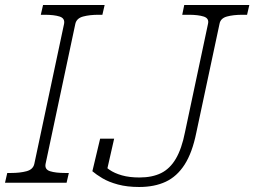

<svg xmlns="http://www.w3.org/2000/svg" viewBox="-40 -730 1016 767"><path d="M97 -75 216 -635Q220 -657 198 -664Q176 -671 138 -671H123L132 -710H378L369 -671H354Q318 -671 292 -664Q266 -657 261 -635L142 -75Q138 -53 160 -46Q182 -39 220 -39H235L226 0H-20L-11 -39H4Q40 -39 66 -46Q92 -53 97 -75ZM791 -635Q796 -657 773.5 -664Q751 -671 714 -671H688L696 -710H956L947 -671H929Q892 -671 866.5 -664Q841 -657 837 -635L744 -199Q728 -120 697.5 -72.5Q667 -25 622 -4Q577 17 516 17Q468 17 431 7Q394 -3 369 -18Q344 -33 329 -46L360 -176H416L386 -44Q374 -46 368 -51Q362 -56 360.5 -62.5Q359 -69 361 -74Q363 -79 365 -81Q377 -66 397 -52Q417 -38 447 -29.5Q477 -21 517 -21Q568 -21 603.5 -38.5Q639 -56 662.5 -96Q686 -136 699 -202Z"/></svg>

Font: Roboto Serif Thin
Style: Italic
Weight: 250
Italic angle: -10°
Version: Version 1.007